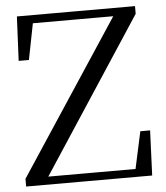

<svg xmlns="http://www.w3.org/2000/svg" viewBox="-52 -775 709 821"><g transform="rotate(-5 302.5 -364.0)"><path d="M27 0V-33L474 -712L466 -680V-693H278H91L121 -716L86 -538H42L51 -728H558V-695L112 -14L121 -51V-34H324H525L495 -13L534 -193H576L568 0Z"/></g></svg>

Font: Noto Serif TC ExtraLight
Style: Regular
Weight: 400
Version: Version 2.002-H1;hotconv 1.1.0;makeotfexe 2.6.0